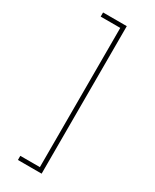

<svg xmlns="http://www.w3.org/2000/svg" viewBox="-234 -851 843 1045"><g transform="rotate(30 187.5 -328.5)"><path d="M81 109H204V-766H81V-792H230V135H81Z"/></g></svg>

Font: Noto Sans Bengali Thin
Style: Regular
Weight: 100
Designer: Jelle Bosma - Monotype Design Team
Foundry: Monotype Imaging Inc.
Version: Version 2.003; ttfautohint (v1.8.4.7-5d5b)